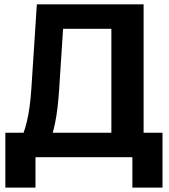

<svg xmlns="http://www.w3.org/2000/svg" viewBox="-20 -731 786 893"><path d="M595.7 141.6V0H145V141.6H4.9V-113.8H735.8V141.6ZM151.4 -710.9H647.9V0H498V-597.2H273.4L255.1 -314.7Q249 -222.2 236.6 -161Q224.1 -99.9 210 -70.3H71.3Q89.6 -104.2 104.6 -164.2Q119.6 -224.1 126 -320.8Z"/></svg>

Font: RobotoFlex
Style: Regular
Weight: 400
Designer: Berlow after Robertson
Foundry: Google
Version: Version 2.136